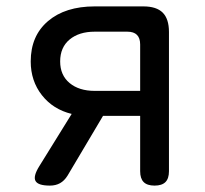

<svg xmlns="http://www.w3.org/2000/svg" viewBox="-20 -570 640 600"><path d="M136 10Q99 10 91 -4.5Q83 -19 103 -51L204 -214Q146 -228 111 -272.5Q76 -317 76 -378Q76 -458 130 -504Q184 -550 276 -550H428Q469 -550 488.5 -530.5Q508 -511 508 -470V-35Q508 -12 497 -1Q486 10 463 10Q440 10 429 -1Q418 -12 418 -35V-208H302L191 -21Q181 -5 167.5 2.5Q154 10 136 10ZM418 -431Q418 -451 408 -461Q398 -471 378 -471H276Q227 -471 197.5 -446.5Q168 -422 168 -378Q168 -335 197.5 -310.5Q227 -286 276 -286H418Z"/></svg>

Font: Maple Mono Normal
Style: Regular
Weight: 400
Monospace: yes
Designer: subframe7536
Version: Version 7.000